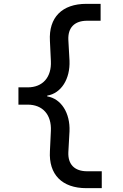

<svg xmlns="http://www.w3.org/2000/svg" viewBox="-20 -810 640 1000"><path d="M226 -312C299 -324 346 -399 342 -494L336 -602C333 -666 368 -702 434 -702H504V-790H430C303 -790 233 -719 240 -597L245 -492C249 -408 203 -355 124 -355H76V-265H124C203 -265 249 -212 245 -128L240 -23C233 99 303 170 430 170H510V82H434C368 82 333 46 336 -18L342 -126C346 -221 299 -296 226 -308Z"/></svg>

Font: CommitMono
Style: 500Regular
Weight: 500
Monospace: yes
Designer: Eigil Nikolajsen
Foundry: Eigil Nikolajsen
Version: Version 1.143